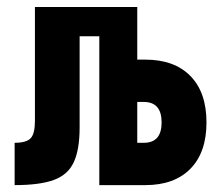

<svg xmlns="http://www.w3.org/2000/svg" viewBox="-20 -538 626 558"><path d="M22.5 0V-123Q56.6 -123 69.1 -136.2Q81.5 -149.4 81.5 -186V-517.6H378.9V-364.7H402.3Q486.8 -364.7 533.4 -317.1Q580.1 -269.5 580.1 -182.1Q580.1 -95.2 533.4 -47.6Q486.8 0 402.3 0H268.6V-432.6H211.4V-167.5Q211.4 -103 194.3 -66.4Q177.2 -29.8 136.2 -14.9Q95.2 0 22.5 0ZM378.9 -123H397.9Q449.7 -123 449.7 -182.1Q449.7 -241.7 397.9 -241.7H378.9Z"/></svg>

Font: CaskaydiaMono NF
Style: Bold
Weight: 700
Designer: Aaron Bell
Foundry: Saja Typeworks
Version: Version 2111.001; ttfautohint (v1.8.4);Nerd Fonts 3.1.1